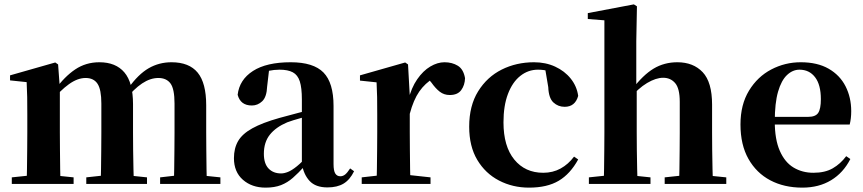

<svg xmlns="http://www.w3.org/2000/svg" viewBox="-20 -842 3952 879"><path d="M34 0V-30L139 -41H210L317 -30V0ZM102 0Q103 -26 103.5 -68Q104 -110 104.5 -156Q105 -202 105 -236V-317Q105 -366 104.5 -397.5Q104 -429 102 -466L26 -474V-497L233 -556L246 -547L254 -438V-435V-236Q254 -202 254.5 -156Q255 -110 255.5 -68Q256 -26 257 0ZM375 0V-30L476 -41H548L653 -30V0ZM440 0Q442 -26 442.5 -67.5Q443 -109 443.5 -155Q444 -201 444 -236V-368Q444 -432 426.5 -458.5Q409 -485 372 -485Q335 -485 295.5 -456.5Q256 -428 219 -382L215 -431H232Q275 -491 324 -524Q373 -557 435 -557Q510 -557 549.5 -510.5Q589 -464 589 -365V-236Q589 -201 589.5 -155Q590 -109 591 -67.5Q592 -26 593 0ZM713 0V-30L809 -41H883L989 -30V0ZM776 0Q777 -26 777.5 -67.5Q778 -109 778.5 -155Q779 -201 779 -236V-368Q779 -435 760.5 -460Q742 -485 705 -485Q668 -485 630.5 -460Q593 -435 552 -384L546 -439H568Q613 -502 660.5 -529.5Q708 -557 765 -557Q846 -557 885 -509.5Q924 -462 924 -360V-236Q924 -201 924.5 -155Q925 -109 925.5 -67.5Q926 -26 927 0Z M1196 17Q1133 17 1092 -19Q1051 -55 1051 -118Q1051 -163 1070 -196Q1089 -229 1135 -254.5Q1181 -280 1259 -302Q1298 -313 1348.5 -326Q1399 -339 1439 -349V-323Q1399 -313 1359 -302Q1319 -291 1295 -282Q1243 -260 1215.5 -225.5Q1188 -191 1188 -138Q1188 -93 1209.5 -70.5Q1231 -48 1267 -48Q1281 -48 1298.5 -55Q1316 -62 1339.5 -81Q1363 -100 1395 -136L1412 -81H1374Q1346 -50 1321 -28Q1296 -6 1266.5 5.5Q1237 17 1196 17ZM1479 16Q1425 16 1397.5 -13.5Q1370 -43 1362 -92V-95V-387Q1362 -440 1352.5 -469.5Q1343 -499 1320.5 -511Q1298 -523 1260 -523Q1235 -523 1208.5 -517.5Q1182 -512 1145 -498L1212 -523L1203 -446Q1201 -398 1180.5 -378.5Q1160 -359 1133 -359Q1081 -359 1068 -408Q1076 -477 1138 -517Q1200 -557 1311 -557Q1415 -557 1461 -510Q1507 -463 1507 -357V-91Q1507 -60 1515 -47.5Q1523 -35 1538 -35Q1550 -35 1560 -43Q1570 -51 1583 -71L1601 -58Q1582 -19 1553 -1.5Q1524 16 1479 16Z M1636 0V-30L1743 -42H1841L1951 -30V0ZM1704 0Q1705 -26 1705.5 -68Q1706 -110 1706.5 -156Q1707 -202 1707 -236V-316Q1707 -366 1706.5 -397.5Q1706 -429 1704 -465L1628 -473V-497L1835 -556L1848 -547L1856 -404V-403V-236Q1856 -202 1856.5 -156Q1857 -110 1857.5 -68Q1858 -26 1859 0ZM1856 -321 1820 -383H1849Q1863 -440 1890 -479Q1917 -518 1950 -537.5Q1983 -557 2015 -557Q2050 -557 2076 -541Q2102 -525 2109 -484Q2108 -452 2091.5 -429.5Q2075 -407 2039 -407Q2013 -407 1993.5 -422Q1974 -437 1955 -464L1932 -491L1966 -485Q1926 -461 1899.5 -423Q1873 -385 1856 -321Z M2402 17Q2327 17 2264.5 -15.5Q2202 -48 2165 -110Q2128 -172 2128 -262Q2128 -358 2169 -424Q2210 -490 2277 -523.5Q2344 -557 2425 -557Q2478 -557 2521.5 -537Q2565 -517 2593 -482Q2621 -447 2627 -403Q2613 -353 2565 -353Q2535 -353 2513.5 -373Q2492 -393 2490 -443L2474 -538L2546 -493Q2518 -509 2494 -516Q2470 -523 2443 -523Q2398 -523 2362 -494.5Q2326 -466 2305.5 -412Q2285 -358 2285 -282Q2285 -172 2334.5 -111.5Q2384 -51 2467 -51Q2511 -51 2546.5 -70.5Q2582 -90 2608 -125L2627 -112Q2591 -46 2538 -14.5Q2485 17 2402 17Z M2676 0V-30L2781 -41H2853L2958 -30V0ZM2744 0Q2745 -26 2745.5 -68Q2746 -110 2746.5 -156Q2747 -202 2747 -236V-749L2671 -755V-782L2882 -822L2896 -813L2893 -653V-451L2895 -437V-236Q2895 -202 2895.5 -156Q2896 -110 2897 -68Q2898 -26 2899 0ZM3023 0V-30L3126 -41H3196L3305 -30V0ZM3088 0Q3090 -26 3090.5 -67.5Q3091 -109 3091.5 -155Q3092 -201 3092 -236V-376Q3092 -437 3071 -461.5Q3050 -486 3016 -486Q2983 -486 2942.5 -462Q2902 -438 2859 -387L2827 -432H2873Q2924 -499 2972.5 -528Q3021 -557 3081 -557Q3154 -557 3197 -511.5Q3240 -466 3240 -363V-236Q3240 -201 3240.5 -155Q3241 -109 3242 -67.5Q3243 -26 3244 0Z M3653 17Q3570 17 3506.5 -16.5Q3443 -50 3406.5 -114.5Q3370 -179 3370 -272Q3370 -363 3409 -427Q3448 -491 3511 -524Q3574 -557 3646 -557Q3722 -557 3773.5 -527.5Q3825 -498 3851 -447Q3877 -396 3877 -333Q3877 -299 3870 -272H3434V-307H3680Q3714 -307 3726 -325.5Q3738 -344 3738 -388Q3738 -454 3711.5 -488.5Q3685 -523 3640 -523Q3609 -523 3583 -498.5Q3557 -474 3542 -422Q3527 -370 3527 -286Q3527 -204 3550 -151.5Q3573 -99 3613 -75Q3653 -51 3704 -51Q3757 -51 3792.5 -71.5Q3828 -92 3854 -127L3873 -114Q3841 -51 3785 -17Q3729 17 3653 17Z"/></svg>

Font: Noto Serif TC ExtraBold
Style: Regular
Weight: 800
Designer: Ryoko NISHIZUKA 西塚涼子 (kana & ideographs); Frank Grießhammer (Latin, Greek & Cyrillic); Wenlong ZHANG 张文龙 (bopomofo); San
Foundry: Adobe
Version: Version 2.002-H1;hotconv 1.1.0;makeotfexe 2.6.0